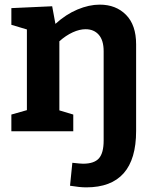

<svg xmlns="http://www.w3.org/2000/svg" viewBox="-20 -566 672 828"><path d="M567 -375V-1Q567 242 352 242Q324 242 282 235L292 136Q328 140 338 140Q386 140 406.5 117Q427 94 427 40V-345Q427 -392 406 -416Q385 -440 349 -440Q323 -440 293.5 -426.5Q264 -413 236 -388V-90L296 -72V0H29V-72L96 -91V-439L29 -459V-531L205 -539L219 -463Q264 -504 314 -525Q364 -546 410 -546Q480 -546 523.5 -502Q567 -458 567 -375Z"/></svg>

Font: Bitter Pro
Style: Bold
Weight: 700
Designer: Sol Matas, and Bitter project Authors
Foundry: Sol Matas
Version: Version 1.010